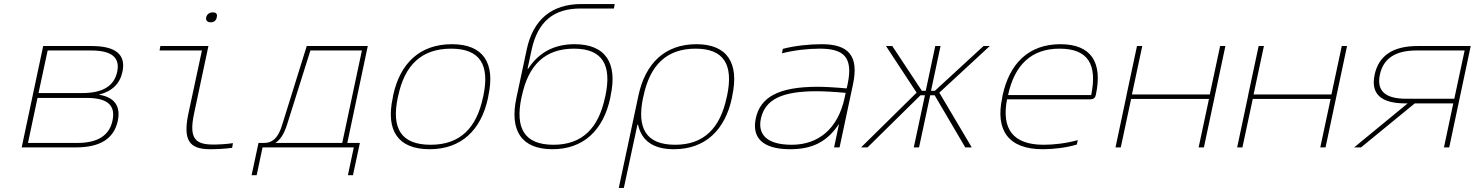

<svg xmlns="http://www.w3.org/2000/svg" viewBox="-20 -727 7274 947"><path d="M87 0H354C474 0 542 -43 561 -131C576 -202 546 -248 467 -260C533 -276 572 -315 584 -373C602 -458 551 -500 431 -500H193ZM118 -22 165 -244H409C509 -244 551 -208 535 -133C520 -59 462 -22 362 -22ZM170 -268 215 -478H430C531 -478 573 -443 558 -373C543 -302 486 -268 385 -268Z M1034 -14C947 -14 910 -39 937 -166L1008 -500H771L767 -478H976L909 -166C882 -36 913 9 1016 9C1052 9 1090 7 1125 2L1129 -21C1097 -16 1056 -14 1034 -14ZM997 -641C994 -626 1003 -617 1019 -617C1036 -617 1046 -626 1049 -641V-642C1053 -657 1047 -666 1030 -666C1013 -666 1001 -657 997 -642Z M1283 -22H1255L1221 137H1246L1275 0H1725L1696 137H1721L1755 -22H1693L1794 -500H1493L1371 -109C1351 -43 1321 -22 1283 -22ZM1338 -22C1364 -38 1382 -69 1396 -113L1511 -478H1765L1668 -22Z M1919 -256 1917 -244C1883 -85 1941 9 2099 9C2255 9 2353 -85 2387 -244L2389 -256C2423 -415 2365 -509 2209 -509C2051 -509 1953 -415 1919 -256ZM1942 -246 1944 -254C1976 -406 2059 -487 2205 -487C2349 -487 2396 -406 2364 -254L2362 -246C2330 -94 2248 -13 2104 -13C1958 -13 1910 -94 1942 -246Z M2990 -244 2992 -256C3026 -415 2968 -509 2814 -509C2714 -509 2638 -469 2585 -388H2582L2602 -481C2632 -620 2710 -685 2843 -685H3008L3012 -707H2847C2700 -707 2609 -629 2578 -483L2527 -244C2493 -85 2550 9 2705 9C2858 9 2956 -85 2990 -244ZM2552 -246 2554 -254C2586 -405 2667 -487 2811 -487C2953 -487 2998 -405 2966 -254L2964 -246C2932 -95 2852 -13 2710 -13C2566 -13 2520 -95 2552 -246Z M3590 -244 3592 -256C3626 -415 3568 -509 3415 -509C3260 -509 3163 -415 3129 -256L3032 200H3057L3124 -112H3127C3145 -31 3204 9 3304 9C3458 9 3556 -85 3590 -244ZM3152 -246 3154 -254C3186 -405 3267 -487 3411 -487C3553 -487 3598 -405 3566 -254L3564 -246C3532 -95 3452 -13 3310 -13C3166 -13 3120 -95 3152 -246Z M4033 -509C3969 -509 3898 -501 3841 -486L3837 -464C3899 -480 3968 -487 4023 -487C4140 -487 4189 -447 4161 -313L4156 -291C4088 -297 4040 -299 4013 -299C3819 -299 3730 -247 3708 -144C3687 -49 3740 9 3877 9C3988 9 4059 -28 4117 -114H4118L4094 0H4121L4187 -310C4218 -454 4163 -509 4033 -509ZM3733 -142C3754 -238 3839 -277 4008 -277C4042 -277 4099 -274 4151 -269L4146 -245C4113 -91 4016 -13 3885 -13C3757 -13 3717 -68 3733 -142Z M4593 -500 4546 -279H4527L4381 -500H4350L4501 -270L4227 0H4259L4520 -257H4542L4487 0H4513L4568 -257H4590L4741 0H4773L4613 -270L4862 -500H4831L4591 -279H4572L4619 -500Z M5385 -259C5420 -422 5360 -509 5210 -509C5055 -509 4959 -415 4925 -256L4923 -244C4889 -85 4953 9 5123 9C5178 9 5242 1 5291 -14L5296 -36C5239 -20 5178 -13 5128 -13C4976 -13 4919 -91 4947 -237H5355C5375 -237 5382 -245 5385 -259ZM4952 -258C4984 -407 5067 -487 5206 -487C5348 -487 5393 -408 5362 -258Z M5482 0H5508L5559 -239H5943L5892 0H5918L6024 -500H5998L5947 -261H5563L5614 -500H5588L5537 -261L5535 -250Z M6082 0H6108L6159 -239H6543L6492 0H6518L6624 -500H6598L6547 -261H6163L6214 -500H6188L6137 -261L6135 -250Z M7234 -500H6972C6851 -500 6780 -453 6760 -358C6740 -264 6791 -217 6912 -217H6923L6659 0H6693L6958 -217H7148L7102 0H7128ZM6786 -359C6803 -439 6863 -478 6966 -478H7204L7153 -240H6915C6812 -240 6769 -279 6786 -359Z"/></svg>

Font: LT Wave Mono Thin
Style: Italic
Weight: 100
Designer: Daniel Lyons
Version: Version 2.5 (Glyphs App)